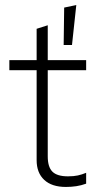

<svg xmlns="http://www.w3.org/2000/svg" viewBox="-20 -730 378 760"><path d="M232 -552 234 -700 282 -710 265 -552ZM241 10Q185 10 155 -18Q125 -46 125 -96V-452H17V-492H125V-616L169 -630V-492H321V-452H169V-111Q169 -69 187.5 -50.5Q206 -32 249 -32Q272 -32 288 -35.5Q304 -39 321 -46V-3Q302 4 282 7Q262 10 241 10Z"/></svg>

Font: Red Hat Display
Style: Regular
Weight: 300
Designer: Pentagram, MCKL
Foundry: Pentagram, MCKL
Version: Version 1.023